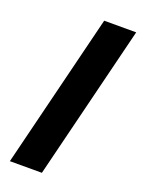

<svg xmlns="http://www.w3.org/2000/svg" viewBox="-152 -878 698 947"><g transform="rotate(20 196.5 -405.0)"><path d="M393.1 -810.1 192.9 0H24.9L225.1 -810.1Z"/></g></svg>

Font: Sinkin Sans 700 Bold Italic
Style: Bold Italic
Weight: 700
Italic angle: -112°
Designer: Keith Bates
Foundry: K-Type
Version: Sinkin Sans (version 1.0)  by Keith Bates   •   © 2014   www